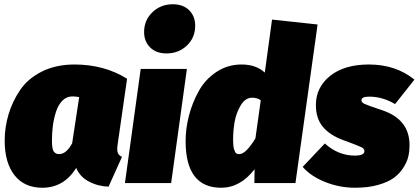

<svg xmlns="http://www.w3.org/2000/svg" viewBox="-20 -860 1967 902"><path d="M330 -557Q470 -557 577 -490L533 -184Q529 -159 532.5 -145Q536 -131 553 -123L490 17Q439 15 397 -7.5Q355 -30 338 -71Q280 22 179 22Q94 22 48 -37Q2 -96 2 -199Q2 -262 20 -322.5Q38 -383 74.5 -437Q111 -491 177 -524Q243 -557 330 -557ZM320 -407Q293 -407 273.5 -387.5Q254 -368 243.5 -336Q233 -304 228.5 -270Q224 -236 224 -200Q224 -159 233 -147.5Q242 -136 257 -136Q292 -136 319 -187L352 -404Q334 -407 320 -407Z M762 -609Q714 -609 685.5 -637Q657 -665 657 -710Q657 -765 696 -802.5Q735 -840 792 -840Q840 -840 868.5 -812Q897 -784 897 -739Q897 -683 858 -646Q819 -609 762 -609ZM858 -536 784 0H567L641 -536Z M1258 -768 1472 -745 1368 0H1175L1176 -65Q1109 22 1019 22Q852 22 852 -197Q852 -257 868 -318Q884 -379 914.5 -433.5Q945 -488 997.5 -522.5Q1050 -557 1115 -557Q1183 -557 1224 -519ZM1165 -401Q1132 -401 1110.5 -364.5Q1089 -328 1082 -286Q1075 -244 1075 -201Q1075 -173 1080 -157.5Q1085 -142 1090.5 -139Q1096 -136 1104 -136Q1135 -136 1180 -210L1205 -389Q1188 -401 1165 -401Z M1713 -557Q1839 -557 1927 -486L1836 -371Q1777 -406 1715 -406Q1678 -406 1678 -389Q1678 -379 1692.5 -372Q1707 -365 1776 -342Q1904 -299 1904 -178Q1904 -151 1898.5 -126Q1893 -101 1875.5 -73Q1858 -45 1831 -25Q1804 -5 1757 8.5Q1710 22 1648 22Q1575 22 1507.5 -5Q1440 -32 1402 -76L1506 -186Q1569 -129 1647 -129Q1692 -129 1692 -150Q1692 -161 1679.5 -167.5Q1667 -174 1619 -192Q1603 -198 1594 -201Q1529 -225 1496.5 -264.5Q1464 -304 1464 -366Q1464 -450 1531 -503.5Q1598 -557 1713 -557Z"/></svg>

Font: Fira Sans Ultra
Style: Italic
Weight: 950
Italic angle: -8°
Designer: Carrois Corporate & Edenspiekermann AG
Foundry: Carrois Corporate GbR & Edenspiekermann AG
Version: Version 4.203;PS 004.203;hotconv 1.0.88;makeotf.lib2.5.64775